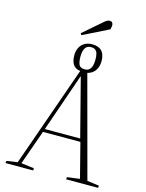

<svg xmlns="http://www.w3.org/2000/svg" viewBox="-152 -1164 954 1254"><g transform="rotate(15 324.5 -537.0)"><path d="M12 0 14 -15 88 -26 328 -707Q292 -712 278 -736Q264 -760 264 -797Q264 -826 275.5 -848.5Q287 -871 308.5 -883.5Q330 -896 359 -896Q403 -896 424.5 -873Q446 -850 446 -806Q446 -766 427.5 -740.5Q409 -715 376 -707L559 -26L640 -15L638 0H422L424 -15L509 -26L449 -260H196L113 -26L200 -15L199 0ZM203 -281H442L341 -673H339ZM354 -725Q372 -725 383.5 -735Q395 -745 400 -762.5Q405 -780 405 -802Q405 -829 400.5 -845Q396 -861 385 -868.5Q374 -876 356 -876Q330 -876 317.5 -856Q305 -836 305 -799Q305 -763 314 -744Q323 -725 354 -725ZM275 -935 267 -946 394 -1056Q403 -1064 412 -1069Q421 -1074 429 -1074Q443 -1074 448 -1066Q453 -1058 453 -1050Q453 -1045 451.5 -1037Q450 -1029 448 -1021Z"/></g></svg>

Font: Literata 60pt ExtraLight
Style: Italic
Weight: 250
Italic angle: -2°
Designer: Latin by Veronika Burian and Jose Scaglione. Greek by Irene Vlachou. Cyrillic by Vera Evstafieva
Foundry: TypeTogether
Version: Version 3.103;gftools[0.9.29]